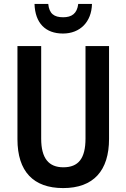

<svg xmlns="http://www.w3.org/2000/svg" viewBox="-20 -949 645 979"><path d="M449 -929H379C373 -879 345 -861 302 -861C256 -861 231 -879 226 -929H156C159 -831 212 -778 301 -778C388 -778 447 -837 449 -929ZM536 -241V-714H416V-243C416 -141 380 -96 303 -96C229 -96 190 -141 190 -242V-714H69V-239C69 -75 150 10 302 10C457 10 536 -79 536 -241Z"/></svg>

Font: Noto Sans Khmer Condensed SemiBold
Style: Regular
Weight: 600
Width: 3
Designer: Danh Hong and the Monotype Design Team
Foundry: Monotype Imaging Inc.
Version: Version 2.004